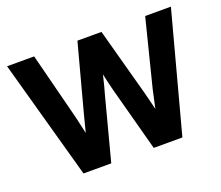

<svg xmlns="http://www.w3.org/2000/svg" viewBox="-93 -640 903 784"><g transform="rotate(-20 359.0 -248.0)"><path d="M2.9 -506.8H120.6L195.3 -213.9Q203.6 -178.2 210.9 -145Q218.3 -111.8 226.6 -69.3H194.8Q205.1 -112.8 213.1 -146.2Q221.2 -179.7 230.5 -214.4L308.6 -506.8H413.1L492.7 -214.4Q501.5 -178.7 510 -145.8Q518.6 -112.8 528.8 -69.3H497.1Q507.3 -112.3 514.4 -145.3Q521.5 -178.2 529.3 -213.9L603 -506.8H714.8L576.2 11.2H451.7L378.4 -261.7Q369.1 -296.9 361.8 -331.1Q354.5 -365.2 342.8 -411.1H374.5Q364.7 -365.2 356.7 -330.3Q348.6 -295.4 338.4 -260.3L267.1 11.2H146.5Z"/></g></svg>

Font: Pyidaungsu Book
Style: Bold
Weight: 700
Designer: Sun Tun
Foundry: MCF
Version: Version 1.008;February 27, 2020;FontCreator 11.0.0.2408 32-b